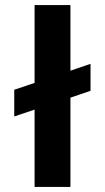

<svg xmlns="http://www.w3.org/2000/svg" viewBox="-20 -735 412 755"><path d="M116 0V-304L36 -277V-382L116 -409V-715H257V-457L336 -484V-378L257 -351V0Z"/></svg>

Font: Bricolage Grotesque 10pt Bricolage Grotesque 10pt Regular
Style: Bold
Weight: 700
Designer: Mathieu Triay
Foundry: Atelier Triay
Version: Version 1.000; ttfautohint (v1.8.4.7-5d5b);gftools[0.9.32]